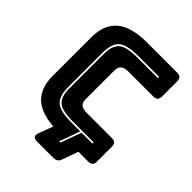

<svg xmlns="http://www.w3.org/2000/svg" viewBox="-235 -846 1099 1099"><g transform="rotate(45 314.0 -297.0)"><path d="M435 96Q430 112 419 119Q408 126 389 126H263Q238 126 232 115Q226 104 233 86L265 -1Q160 -8 109 -58Q58 -108 58 -204V-515Q58 -619 118.5 -669.5Q179 -720 304 -720H548Q567 -720 575.5 -711.5Q584 -703 584 -684V-563Q584 -544 575.5 -535.5Q567 -527 548 -527H347Q316 -527 301 -514.5Q286 -502 286 -477V-239Q286 -214 301 -202.5Q316 -191 347 -191H548Q567 -191 575.5 -182.5Q584 -174 584 -155V-36Q584 -17 575.5 -8.5Q567 0 548 0H469ZM349 36H359L405 -90H493V-100H326Q236 -100 206 -127Q176 -154 176 -219V-499Q176 -565 207 -592.5Q238 -620 326 -620H493V-630H326Q230 -630 198 -600Q166 -570 166 -499V-219Q166 -150 197.5 -120Q229 -90 326 -90H394Z"/></g></svg>

Font: Bungee Inline
Style: Regular
Weight: 400
Version: Version 1.000;PS 1.0;hotconv 1.0.72;makeotf.lib2.5.5900